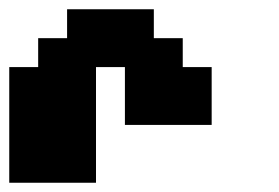

<svg xmlns="http://www.w3.org/2000/svg" viewBox="-20 -895 602 415"><path d="M0 -500H187.5V-750H250V-625H437.5V-750H375V-812.5H312.5V-875H125V-812.5H62.5V-750H0Z"/></svg>

Font: Faithful 32x
Style: Semibold
Weight: 400
Foundry: Faithful Resource Pack
Version: Version 1.0; January 27, 2023